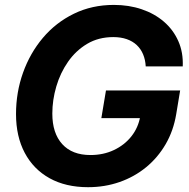

<svg xmlns="http://www.w3.org/2000/svg" viewBox="-20 -759 779 790"><path d="M342.3 11.2Q250.5 11.2 184.1 -25.6Q117.7 -62.5 81.8 -130.1Q45.9 -197.8 45.9 -289.6Q45.9 -378.9 74.7 -459.7Q103.5 -540.5 156.7 -603.5Q210 -666.5 284.2 -702.6Q358.4 -738.8 448.7 -738.8Q510.3 -738.8 563 -720.9Q615.7 -703.1 654.3 -669.9Q692.9 -636.7 713.6 -590.1Q734.4 -543.5 731.9 -485.8H579.6Q578.1 -513.2 568.8 -535.4Q559.6 -557.6 542.7 -573.5Q525.9 -589.4 501.5 -597.9Q477.1 -606.4 446.3 -606.4Q385.3 -606.4 338.6 -578.6Q292 -550.8 260 -504.9Q228 -459 211.7 -403.3Q195.3 -347.7 195.3 -291.5Q195.3 -210.9 236.1 -166Q276.9 -121.1 352.1 -121.1Q405.3 -121.1 448.7 -141.6Q492.2 -162.1 520.8 -198.2Q549.3 -234.4 557.1 -280.8L590.3 -272.9H397L416 -386.7H721.2L705.1 -289.6Q693.8 -221.2 661.6 -165.8Q629.4 -110.4 581.1 -70.8Q532.7 -31.2 471.9 -10Q411.1 11.2 342.3 11.2Z"/></svg>

Font: Inter 28pt
Style: Bold Italic
Weight: 700
Italic angle: -9.3988°
Designer: Rasmus Andersson
Foundry: rsms
Version: Version 4.001;git-66647c0bb